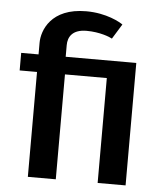

<svg xmlns="http://www.w3.org/2000/svg" viewBox="-51 -737 660 781"><g transform="rotate(5 279.0 -346.0)"><path d="M20.8 -428.3H91.7V0H205.8V-428.3H376.7V0H490.8V-500H202.5V-547.5C202.5 -580.8 220 -612.5 278.3 -612.5C332.5 -612.5 373.3 -595.8 383.3 -590L420.8 -650.8C409.2 -659.2 353.3 -691.7 270 -691.7C125.8 -691.7 91.7 -597.5 91.7 -547.5V-500H20.8Z"/></g></svg>

Font: Boon SemiBold
Style: Regular
Weight: 600
Designer: Sungsit Sawaiwan
Foundry: FontUni
Version: Version 2.0